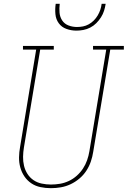

<svg xmlns="http://www.w3.org/2000/svg" viewBox="-20 -975 667 1003"><path d="M246 8Q218 8 191.5 2.5Q165 -3 143.5 -17.5Q122 -32 107.5 -53.5Q93 -75 86 -100.5Q79 -126 79.5 -153.5Q80 -181 85 -208L169 -716H100V-735H261V-716H190L105 -205Q101 -181 100.5 -156.5Q100 -132 105.5 -109Q111 -86 123.5 -66.5Q136 -47 155 -34Q174 -21 198 -16Q222 -11 246 -11Q270 -11 293.5 -15Q317 -19 339.5 -29.5Q362 -40 381 -57Q400 -74 413.5 -94.5Q427 -115 435 -138Q443 -161 447 -185L535 -716H466V-735H627V-716H556L467 -182Q463 -156 454.5 -131Q446 -106 431 -83Q416 -60 394.5 -42Q373 -24 348.5 -12.5Q324 -1 298 3.5Q272 8 246 8Q246 8 246 8Q246 8 246 8ZM379 -815Q352 -815 327 -824Q302 -833 287 -853.5Q272 -874 269.5 -901Q267 -928 271 -955H292Q289 -932 291 -909Q293 -886 305 -868Q317 -850 338 -842Q359 -834 382 -834Q398 -834 413.5 -837Q429 -840 443.5 -848Q458 -856 470 -868Q482 -880 490.5 -894.5Q499 -909 504 -924Q509 -939 511 -955H532Q529 -936 523.5 -918.5Q518 -901 507.5 -884.5Q497 -868 483 -854Q469 -840 451.5 -831Q434 -822 415.5 -818.5Q397 -815 379 -815Z"/></svg>

Font: Iosevka Slab ThExObl
Style: Regular
Weight: 100
Width: 7
Italic angle: -9°
Monospace: yes
Designer: Belleve Invis
Foundry: Belleve Invis
Version: Version 11.1.1; ttfautohint (v1.8.3)